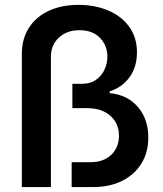

<svg xmlns="http://www.w3.org/2000/svg" viewBox="-20 -757 660 777"><path d="M68.4 0V-538.1Q68.4 -600.1 97.2 -644.8Q126 -689.5 177.7 -713.4Q229.5 -737.3 298.3 -737.3Q364.3 -737.3 417.5 -714.8Q470.7 -692.4 502.4 -649.4Q534.2 -606.4 534.2 -544.9Q534.2 -485.8 504.2 -444.6Q474.1 -403.3 423.8 -387.2V-379.9Q494.1 -374 537.1 -325.2Q580.1 -276.4 580.1 -200.2Q580.1 -139.6 552 -94.7Q523.9 -49.8 473.9 -24.9Q423.8 0 357.4 0H270V-100.6H346.2Q398.9 -100.6 430.2 -130.4Q461.4 -160.2 461.4 -207.5Q461.4 -257.3 426.8 -288.3Q392.1 -319.3 332.5 -319.3H272.9V-418H314Q345.2 -418 367.7 -433.3Q390.1 -448.7 402.3 -473.9Q414.6 -499 414.6 -527.8Q414.6 -572.8 384.5 -603.8Q354.5 -634.8 301.8 -634.8Q251 -634.8 218.5 -605Q186 -575.2 186 -526.9V0Z"/></svg>

Font: Inter Cardless Tabular Medium
Style: Regular
Weight: 500
Designer: Rasmus Andersson
Foundry: rsms
Version: Version 4.000;git-4fc901f